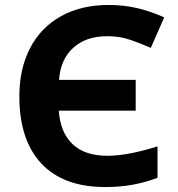

<svg xmlns="http://www.w3.org/2000/svg" viewBox="-20 -744 717 774"><path d="M58 -356Q58 -467 101.5 -550.5Q145 -634 226.5 -679Q308 -724 418 -724Q478 -724 532 -711.5Q586 -699 642 -674L588 -551Q520 -580 486.5 -589Q453 -598 411 -598Q327 -598 275.5 -551.5Q224 -505 218 -422H527V-298H217Q223 -210 272.5 -163Q322 -116 413 -116Q495 -116 615 -154V-27Q563 -8 513 1Q463 10 404 10Q236 10 147 -84.5Q58 -179 58 -356Z"/></svg>

Font: OpenSansMMV
Style: Bold
Weight: 700
Foundry: Ascender Corporation
Version: Version 4.001